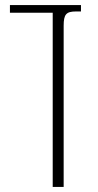

<svg xmlns="http://www.w3.org/2000/svg" viewBox="-20 -734 386 754"><path d="M298 -714H19V-684H187V0H230V-633C230 -678 240 -689 279 -689H298Z"/></svg>

Font: Noto Serif Georgian Condensed ExtraLight
Style: Regular
Weight: 200
Width: 3
Designer: Monotype Design Team, Akaki Razmadze
Foundry: Google LLC
Version: Version 2.003